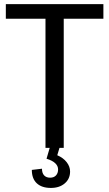

<svg xmlns="http://www.w3.org/2000/svg" viewBox="-20 -720 532 935"><path d="M483.5 -700V-628.8H246.5L290.4 -671.3V0H201.5V-671.3L243.5 -628.8H8.4V-700ZM227.9 195.2Q183.4 195.2 159.2 172.6Q135 150.1 135 107.4L184.4 101.6Q184.4 122.9 194.9 134.1Q205.4 145.3 224 145.3Q242.4 145.3 252.6 134.3Q262.9 123.3 262.9 105.1Q262.9 88.1 249 74.9Q235.2 61.7 206.6 53L222.1 0H269.7L258.9 36Q288.1 48.5 304.7 69.8Q321.3 91.1 321.3 115.3Q321.3 150.8 295.4 173Q269.5 195.2 227.9 195.2Z"/></svg>

Font: Pathway Extreme 8pt Thin
Style: Regular
Weight: 100
Designer: Eduardo Rodriguez Tunni
Foundry: Eduardo Rodriguez Tunni
Version: Version 1.000